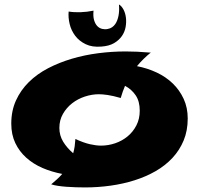

<svg xmlns="http://www.w3.org/2000/svg" viewBox="-20 -799 880 848"><path d="M646 -566.9Q628.9 -553.2 613.8 -538.3Q598.6 -523.4 585 -506.8Q630.9 -498 671.9 -478.8Q712.9 -459.5 743.2 -430.2Q773.4 -400.9 791.3 -362.1Q809.1 -323.2 809.1 -275.9Q809.1 -222.2 791.3 -179Q773.4 -135.7 741.9 -101.8Q710.4 -67.9 667.5 -43.2Q624.5 -18.6 574.2 -2.7Q523.9 13.2 468.3 21Q412.6 28.8 356 28.8Q335.9 28.8 314.5 28.1Q293 27.3 272.7 25.9Q252.4 24.4 235.1 21.7Q217.8 19 206.1 15.1Q219.7 3.9 232.2 -7.6Q244.6 -19 254.9 -30.8Q208.5 -39.6 167.7 -57.1Q127 -74.7 96.2 -102.3Q65.4 -129.9 47.6 -167.2Q29.8 -204.6 29.8 -252.9Q29.8 -309.6 50.5 -355.2Q71.3 -400.9 107.4 -436.5Q143.6 -472.2 192.4 -497.6Q241.2 -522.9 297.4 -539.6Q353.5 -556.2 414.3 -564Q475.1 -571.8 535.2 -571.8Q560.1 -571.8 586.2 -570.6Q612.3 -569.3 641.1 -566.9ZM597.2 -310.1Q597.2 -351.6 579.3 -377.9Q561.5 -404.3 532.2 -419.9Q526.9 -407.2 522 -393.8Q517.1 -380.4 513.2 -366.2Q479 -376 455.8 -379.4Q432.6 -382.8 417 -382.8Q386.2 -382.8 355 -372.6Q323.7 -362.3 298.8 -343Q273.9 -323.7 258.1 -296.1Q242.2 -268.6 242.2 -233.9Q242.2 -200.7 259 -173.1Q275.9 -145.5 303.2 -122.1Q307.6 -137.2 309.8 -152.8Q312 -168.5 313 -185.1Q349.1 -168.5 377 -162.1Q404.8 -155.8 425.8 -155.8Q458 -155.8 488.8 -166.3Q519.5 -176.8 543.7 -196.8Q567.9 -216.8 582.5 -245.4Q597.2 -273.9 597.2 -310.1ZM505.4 -779.3Q517.1 -772.5 525.4 -756.8Q533.7 -741.2 536.1 -721.4Q538.6 -701.7 534.9 -680.2Q531.2 -658.7 518.6 -640.1Q505.9 -621.6 483.9 -608.6Q461.9 -595.7 428.2 -593.3Q387.2 -589.8 358.4 -603.8Q329.6 -617.7 312 -641.1Q294.4 -664.6 287.6 -693.1Q280.8 -721.7 283.2 -748Q307.6 -744.1 336.2 -745.1Q364.7 -746.1 393.1 -752Q390.6 -727.1 395.5 -710.2Q400.4 -693.4 409.7 -683.8Q418.9 -674.3 431.2 -671.4Q443.4 -668.5 455.1 -670.9Q466.8 -672.9 475.1 -678.7Q483.4 -684.6 489 -692.6Q494.6 -700.7 498 -710.2Q501.5 -719.7 503.4 -729.5Q507.8 -752 505.4 -779.3Z"/></svg>

Font: Shojumaru
Style: Regular
Weight: 400
Version: Version 1.001